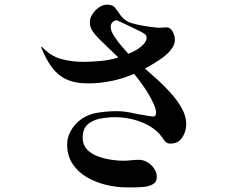

<svg xmlns="http://www.w3.org/2000/svg" viewBox="-20 -787 1040 829"><path d="M613 -624Q613 -632 608 -637Q604 -642 587.5 -650.5Q571 -659 550 -669Q529 -679 510.5 -687.5Q492 -696 484 -700Q458 -695 458 -670Q458 -654 472.5 -631.5Q487 -609 505 -588Q523 -567 534 -555Q547 -559 565.5 -569.5Q584 -580 598.5 -594.5Q613 -609 613 -624ZM784 -251Q784 -220 767 -193.5Q750 -167 715 -167Q704 -167 697 -173Q691 -178 688 -182.5Q685 -187 681 -193Q659 -224 624.5 -243.5Q590 -263 551.5 -272Q513 -281 476 -281Q446 -281 413.5 -275Q381 -269 359 -250Q337 -231 337 -192Q337 -162 355 -142.5Q373 -123 401 -112.5Q429 -102 458.5 -97.5Q488 -93 511 -93Q528 -93 545.5 -95Q563 -97 580 -97Q599 -97 616.5 -86.5Q634 -76 645.5 -59Q657 -42 657 -23Q657 -1 640 8.5Q623 18 600.5 20Q578 22 562 22H526Q484 22 439.5 11.5Q395 1 356.5 -21Q318 -43 294 -78.5Q270 -114 270 -163Q270 -192 283.5 -218Q297 -244 319 -263Q353 -292 397 -299.5Q441 -307 483 -307Q515 -307 547.5 -300Q580 -293 612 -288Q620 -287 627.5 -285.5Q635 -284 642 -284Q648 -284 651 -289Q654 -294 654 -299Q654 -315 643.5 -338.5Q633 -362 617.5 -387Q602 -412 586 -433.5Q570 -455 559 -468Q463 -427 360 -427Q303 -427 265.5 -445Q228 -463 203 -497.5Q178 -532 158 -582L161 -585Q198 -545 243 -532.5Q288 -520 340 -520Q377 -520 416.5 -524Q456 -528 491 -539Q469 -560 447.5 -580.5Q426 -601 405 -622Q391 -636 379.5 -653Q368 -670 368 -691Q368 -709 379.5 -726.5Q391 -744 408 -755.5Q425 -767 443 -767Q466 -767 477 -753.5Q488 -740 499 -723Q510 -706 533 -693Q545 -687 572.5 -681Q600 -675 628.5 -671Q657 -667 671 -667Q678 -667 684 -668Q690 -669 697 -669Q716 -669 725.5 -650.5Q735 -632 735 -616Q735 -595 721 -576Q707 -557 686 -541Q665 -525 643.5 -512.5Q622 -500 606 -491Q630 -470 660 -443Q690 -416 718.5 -384Q747 -352 765.5 -318.5Q784 -285 784 -251Z"/></svg>

Font: Kaisei Tokumin Medium
Style: Regular
Weight: 500
Designer: Font-Kai, 金井和夫
Foundry: KAZUO KANAI
Version: Version 5.003